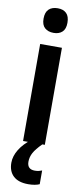

<svg xmlns="http://www.w3.org/2000/svg" viewBox="-107 -793 466 1060"><g transform="rotate(10 126.0 -262.5)"><path d="M127 -755Q158 -755 175.5 -738Q193 -721 193 -685Q193 -650 175 -633.5Q157 -617 127 -617Q96 -617 77.5 -633.5Q59 -650 59 -685Q59 -721 77 -738Q95 -755 127 -755ZM187 -544V0H65V-544ZM114 107Q114 150 157 150Q170 150 180 147.5Q190 145 197 142V219Q186 224 170 227Q154 230 134 230Q79 230 50.5 203.5Q22 177 22 129Q22 92 45 54.5Q68 17 112 -16L173 0Q140 33 127 57Q114 81 114 107Z"/></g></svg>

Font: Noto Sans Bengali Condensed SemiBold
Style: Regular
Weight: 600
Width: 3
Designer: Joana Ranito - Universal Thirst; Jelle Bosma - Monotype Design Team
Foundry: Universal Thirst ehf.
Version: Version 3.000; ttfautohint (v1.8.4.7-5d5b)